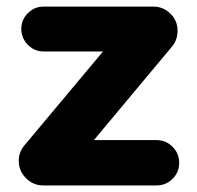

<svg xmlns="http://www.w3.org/2000/svg" viewBox="-20 -565 601 585"><path d="M37.1 -75.2Q37.1 -102.1 55.2 -123L293.9 -408.2H112.8Q85 -408.2 64.9 -428.5Q44.9 -448.7 44.9 -477.1Q44.9 -504.9 64.9 -524.9Q85 -544.9 112.8 -544.9H446.8Q477.5 -544.9 499.3 -523.4Q521 -502 521 -471.2Q521 -442.9 503.9 -422.9L266.1 -138.2H457Q485.4 -138.2 505.6 -117.9Q525.9 -97.7 525.9 -68.8Q525.9 -40 505.6 -20Q485.4 0 457 0H111.8Q81.1 0 59.1 -22.2Q37.1 -44.4 37.1 -75.2Z"/></svg>

Font: Jellee Roman
Style: Bold
Weight: 700
Designer: Alfredo Marco Pradil
Foundry: Alfredo Marco Pradil and JAM Design
Version: Version 1.000